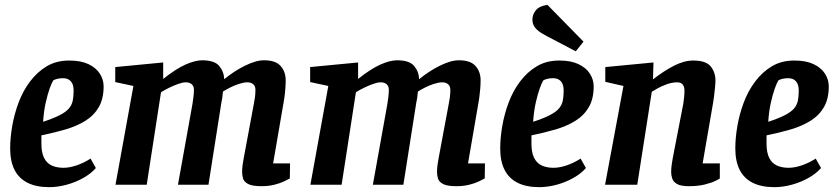

<svg xmlns="http://www.w3.org/2000/svg" viewBox="-20 -763 3449 793"><path d="M183 10Q130 10 94 -8Q58 -26 40 -61.5Q22 -97 22 -150Q22 -193 30.5 -242.5Q39 -292 57 -340Q75 -388 104.5 -427Q134 -466 173.5 -489.5Q213 -513 266 -513Q314 -513 345.5 -498Q377 -483 392.5 -458.5Q408 -434 408 -406Q408 -355 388 -320.5Q368 -286 332.5 -264Q297 -242 251 -228.5Q205 -215 151 -204V-169Q151 -133 162 -111Q173 -89 193.5 -79.5Q214 -70 242 -70Q267 -70 296.5 -80Q326 -90 354 -108L376 -69Q356 -46 324 -28Q292 -10 255 0Q218 10 183 10ZM158 -260Q201 -274 227 -287.5Q253 -301 265 -315.5Q277 -330 280.5 -347.5Q284 -365 284 -388Q284 -407 278.5 -418Q273 -429 263.5 -434.5Q254 -440 239 -440Q226 -440 215 -437Q204 -434 200 -431Q194 -422 185.5 -398.5Q177 -375 169 -340Q161 -305 158 -260Z M1060 6Q1022 6 1005 -3Q988 -12 984 -25.5Q980 -39 980 -52Q980 -69 982.5 -85Q985 -101 987 -112L1029 -337Q1031 -346 1033 -361Q1035 -376 1035 -392Q1035 -407 1026 -415Q1017 -423 1001 -423Q987 -423 967 -416.5Q947 -410 929.5 -401Q912 -392 901 -385Q900 -371 898 -358.5Q896 -346 894 -337L841 0H715L775 -334Q777 -346 779 -362.5Q781 -379 781 -392Q781 -407 772 -415Q763 -423 747 -423Q735 -423 716.5 -416.5Q698 -410 678.5 -400.5Q659 -391 645 -382L586 0H457L531 -408L456 -424V-486L654 -505V-437Q707 -479 746.5 -496.5Q786 -514 815 -514Q866 -514 885.5 -490.5Q905 -467 906 -436Q927 -453 948.5 -467Q970 -481 991.5 -491.5Q1013 -502 1032.5 -508Q1052 -514 1071 -514Q1118 -514 1139 -490.5Q1160 -467 1160 -431Q1160 -416 1158.5 -396.5Q1157 -377 1154.5 -359.5Q1152 -342 1150 -332L1108 -88H1178L1177 -26Q1170 -22 1153.5 -14Q1137 -6 1113 0Q1089 6 1060 6Z M1865 6Q1827 6 1810 -3Q1793 -12 1789 -25.5Q1785 -39 1785 -52Q1785 -69 1787.5 -85Q1790 -101 1792 -112L1834 -337Q1836 -346 1838 -361Q1840 -376 1840 -392Q1840 -407 1831 -415Q1822 -423 1806 -423Q1792 -423 1772 -416.5Q1752 -410 1734.5 -401Q1717 -392 1706 -385Q1705 -371 1703 -358.5Q1701 -346 1699 -337L1646 0H1520L1580 -334Q1582 -346 1584 -362.5Q1586 -379 1586 -392Q1586 -407 1577 -415Q1568 -423 1552 -423Q1540 -423 1521.5 -416.5Q1503 -410 1483.5 -400.5Q1464 -391 1450 -382L1391 0H1262L1336 -408L1261 -424V-486L1459 -505V-437Q1512 -479 1551.5 -496.5Q1591 -514 1620 -514Q1671 -514 1690.5 -490.5Q1710 -467 1711 -436Q1732 -453 1753.5 -467Q1775 -481 1796.5 -491.5Q1818 -502 1837.5 -508Q1857 -514 1876 -514Q1923 -514 1944 -490.5Q1965 -467 1965 -431Q1965 -416 1963.5 -396.5Q1962 -377 1959.5 -359.5Q1957 -342 1955 -332L1913 -88H1983L1982 -26Q1975 -22 1958.5 -14Q1942 -6 1918 0Q1894 6 1865 6Z M2207 10Q2154 10 2118 -8Q2082 -26 2064 -61.5Q2046 -97 2046 -150Q2046 -193 2054.5 -242.5Q2063 -292 2081 -340Q2099 -388 2128.5 -427Q2158 -466 2197.5 -489.5Q2237 -513 2290 -513Q2338 -513 2369.5 -498Q2401 -483 2416.5 -458.5Q2432 -434 2432 -406Q2432 -355 2412 -320.5Q2392 -286 2356.5 -264Q2321 -242 2275 -228.5Q2229 -215 2175 -204V-169Q2175 -133 2186 -111Q2197 -89 2217.5 -79.5Q2238 -70 2266 -70Q2291 -70 2320.5 -80Q2350 -90 2378 -108L2400 -69Q2380 -46 2348 -28Q2316 -10 2279 0Q2242 10 2207 10ZM2182 -260Q2225 -274 2251 -287.5Q2277 -301 2289 -315.5Q2301 -330 2304.5 -347.5Q2308 -365 2308 -388Q2308 -407 2302.5 -418Q2297 -429 2287.5 -434.5Q2278 -440 2263 -440Q2250 -440 2239 -437Q2228 -434 2224 -431Q2218 -422 2209.5 -398.5Q2201 -375 2193 -340Q2185 -305 2182 -260ZM2358 -551 2265 -600Q2239 -613 2219.5 -624.5Q2200 -636 2189.5 -649.5Q2179 -663 2179 -682Q2179 -703 2193 -720.5Q2207 -738 2241 -743L2390 -591Z M2825 6Q2792 6 2776.5 -3Q2761 -12 2756.5 -25.5Q2752 -39 2752 -52Q2752 -68 2754.5 -84.5Q2757 -101 2759 -112L2802 -334Q2804 -347 2805.5 -360.5Q2807 -374 2807 -390Q2807 -404 2800 -413.5Q2793 -423 2777 -423Q2756 -423 2734 -415Q2712 -407 2695 -397.5Q2678 -388 2672 -384L2612 0H2479L2555 -408L2480 -425V-486L2679 -505L2677 -436H2678Q2700 -453 2721.5 -467Q2743 -481 2763.5 -491.5Q2784 -502 2804 -507.5Q2824 -513 2843 -513Q2896 -513 2915.5 -488.5Q2935 -464 2935 -430Q2935 -419 2933 -400Q2931 -381 2929 -364Q2927 -347 2925 -337L2882 -88H2953V-26Q2951 -24 2935 -16Q2919 -8 2891 -1Q2863 6 2825 6Z M3178 10Q3125 10 3089 -8Q3053 -26 3035 -61.5Q3017 -97 3017 -150Q3017 -193 3025.5 -242.5Q3034 -292 3052 -340Q3070 -388 3099.5 -427Q3129 -466 3168.5 -489.5Q3208 -513 3261 -513Q3309 -513 3340.5 -498Q3372 -483 3387.5 -458.5Q3403 -434 3403 -406Q3403 -355 3383 -320.5Q3363 -286 3327.5 -264Q3292 -242 3246 -228.5Q3200 -215 3146 -204V-169Q3146 -133 3157 -111Q3168 -89 3188.5 -79.5Q3209 -70 3237 -70Q3262 -70 3291.5 -80Q3321 -90 3349 -108L3371 -69Q3351 -46 3319 -28Q3287 -10 3250 0Q3213 10 3178 10ZM3153 -260Q3196 -274 3222 -287.5Q3248 -301 3260 -315.5Q3272 -330 3275.5 -347.5Q3279 -365 3279 -388Q3279 -407 3273.5 -418Q3268 -429 3258.5 -434.5Q3249 -440 3234 -440Q3221 -440 3210 -437Q3199 -434 3195 -431Q3189 -422 3180.5 -398.5Q3172 -375 3164 -340Q3156 -305 3153 -260Z"/></svg>

Font: Faustina
Style: Bold Italic
Weight: 700
Italic angle: -8°
Designer: Alfonso Garcia
Foundry: http://www.omnibus-type.com
Version: Version 1.200